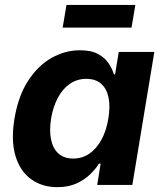

<svg xmlns="http://www.w3.org/2000/svg" viewBox="-20 -759 671 788"><path d="M215.4 9.1Q152.8 9.1 107.7 -23.5Q62.6 -56 43.6 -118.8Q24.5 -181.6 39.4 -272.2Q55.1 -365.7 95.7 -428Q136.3 -490.2 192 -521.5Q247.7 -552.7 308.2 -552.7Q354.4 -552.7 382.6 -537.2Q410.8 -521.8 425.9 -498.9Q441.1 -476 447.4 -454H452.4L467.3 -545.9H613.4L523.1 0H378.9L393.1 -87.4H386.2Q372.2 -64.9 349.1 -42.8Q326 -20.6 293 -5.7Q260 9.1 215.4 9.1ZM280.4 -108.3Q318.1 -108.3 347.6 -129Q377.1 -149.7 396.9 -186.6Q416.8 -223.5 424.7 -272.7Q433.1 -322.4 425.5 -358.9Q417.8 -395.4 394.9 -415.4Q372 -435.4 334.3 -435.4Q295.8 -435.4 266.1 -414.5Q236.4 -393.6 217.1 -357Q197.7 -320.4 189.7 -272.7Q182 -224.8 189.3 -187.5Q196.5 -150.3 219.4 -129.3Q242.3 -108.3 280.4 -108.3ZM535.5 -738.8 519.8 -645.8H237.2L252.9 -738.8Z"/></svg>

Font: Adwaita Sans
Style: Italic
Weight: 400
Italic angle: -9.39999°
Designer: Rasmus Andersson
Foundry: rsms
Version: Version 4.001;git-9221beed3